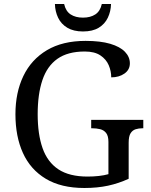

<svg xmlns="http://www.w3.org/2000/svg" viewBox="-20 -928 754 958"><path d="M401 10Q285 10 208.5 -36Q132 -82 94.5 -164.5Q57 -247 57 -358Q57 -466 96.5 -548.5Q136 -631 214 -677.5Q292 -724 407 -724Q481 -724 530 -709.5Q579 -695 603.5 -669.5Q628 -644 628 -612Q628 -580 601 -561Q574 -542 535 -542Q535 -573 522.5 -602.5Q510 -632 481 -651.5Q452 -671 403 -671Q318 -671 266.5 -634.5Q215 -598 191.5 -528Q168 -458 168 -358Q168 -258 192.5 -188.5Q217 -119 271.5 -83Q326 -47 417 -47Q446 -47 473 -50Q500 -53 521 -59V-220Q521 -250 509.5 -264.5Q498 -279 479.5 -283.5Q461 -288 439 -288H435V-330H695V-288H691Q672 -288 656.5 -283Q641 -278 631.5 -263Q622 -248 622 -216V-36Q572 -13 519 -1.5Q466 10 401 10ZM394 -771Q347 -771 316 -789.5Q285 -808 270 -839.5Q255 -871 254 -908H300Q308 -872 332.5 -856Q357 -840 394 -840Q431 -840 455.5 -856Q480 -872 488 -908H534Q533 -871 518 -839.5Q503 -808 472.5 -789.5Q442 -771 394 -771Z"/></svg>

Font: Noto Serif Kannada
Style: Regular
Weight: 400
Designer: Universal Thirst, Indian Type Foundry and the Monotype Design Team
Foundry: Monotype Imaging Inc.
Version: Version 2.003